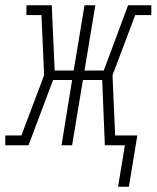

<svg xmlns="http://www.w3.org/2000/svg" viewBox="-59 -550 593 727"><path d="M388 157 414 0H338L328 -247H255L214 0H174L214 -247H142L49 0H-39V-37H22L108 -265L98 -493H41V-530H137L148 -283H220L261 -530H302L261 -283H334L426 -530H514V-493H453L367 -265L377 -37H461L429 157Z"/></svg>

Font: Iosevka Slab XLtObl
Style: Regular
Weight: 200
Italic angle: -9°
Monospace: yes
Designer: Belleve Invis
Foundry: Belleve Invis
Version: Version 11.1.1; ttfautohint (v1.8.3)